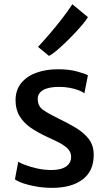

<svg xmlns="http://www.w3.org/2000/svg" viewBox="-20 -898 520 926"><path d="M52 -33 68 -118Q75.5 -112.5 99.2 -103.2Q123 -94 156.2 -86.2Q189.5 -78.5 225 -78Q273 -77.5 298 -94.5Q323 -111.5 323 -142Q323 -163.5 308 -179.5Q293 -195.5 266.8 -209.2Q240.5 -223 207 -238Q162 -258.5 127.5 -282.5Q93 -306.5 73.8 -339Q54.5 -371.5 55 -417Q56 -466.5 83.8 -499.2Q111.5 -532 157.5 -548Q203.5 -564 260 -564Q312.5 -564 352 -553.2Q391.5 -542.5 404 -535L387 -448Q378 -455.5 359.2 -462.8Q340.5 -470 316 -474.5Q291.5 -479 266 -479Q215 -479 189 -464.2Q163 -449.5 162 -423Q161.5 -386.5 187.2 -368.5Q213 -350.5 249 -333Q300.5 -308 342 -283.8Q383.5 -259.5 407.8 -228.2Q432 -197 432 -151Q432 -73 378.5 -32.5Q325 8 232 8Q193.5 8 157.2 2Q121 -4 93.2 -13.5Q65.5 -23 52 -33ZM216 -628.5 163.5 -672Q191.5 -702 220.8 -736.2Q250 -770.5 278 -806.5Q306 -842.5 329 -877.5L404 -815.5Q396.5 -802 378.5 -780.5Q360.5 -759 337.5 -734.8Q314.5 -710.5 290.5 -687.8Q266.5 -665 246.8 -649Q227 -633 216 -628.5Z"/></svg>

Font: Tracken
Style: Regular
Weight: 400
Designer: Eben Sorkin
Foundry: Eben Sorkin
Version: Version 2.001